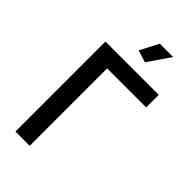

<svg xmlns="http://www.w3.org/2000/svg" viewBox="-276 -993 1071 1071"><g transform="rotate(45 259.0 -458.0)"><path d="M319.8 -784.2 248 -806.2 305.2 -916H410.2ZM502.9 -610.8H194.8V0H82V-710H502.9Z"/></g></svg>

Font: Rising Sun DemiBold
Style: DemiBold
Weight: 600
Designer: Matt McInerney, Pablo Impallari, Rodrigo Fuenzalida
Foundry: Matt McInerney, Pablo Impallari, Rodrigo Fuenzalida
Version: Version 1.000